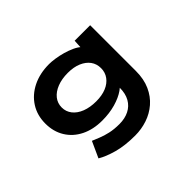

<svg xmlns="http://www.w3.org/2000/svg" viewBox="-151 -820 1329 1329"><g transform="rotate(-45 513.5 -156.0)"><path d="M511.6 230Q411.4 230 338.3 209.6Q265.2 189.1 219.9 161.8L273.7 43.7Q296.9 53.1 327.4 65.7Q358 78.4 398.5 87.5Q439 96.7 491 96.7Q544.4 96.7 584.8 76.5Q625.2 56.4 647.5 17.1Q669.9 -22.3 669.9 -80.1V-129L700.4 -123.8Q692.1 -93.5 652.7 -65.9Q613.2 -38.3 553.8 -21.3Q494.4 -4.4 424.2 -4.4Q336.5 -4.4 270 -37.3Q203.6 -70.3 166.8 -130Q130 -189.7 130 -268.2Q130 -349.3 169.3 -410.8Q208.6 -472.3 278.5 -507Q348.4 -541.7 440.1 -541.7Q463.1 -541.7 496.5 -536.9Q529.9 -532 565.9 -522Q601.8 -511.9 633.4 -497.3Q665.1 -482.6 685.1 -463.1Q705.1 -443.5 705.6 -419.2L672.7 -410.6L679.1 -530.7H830.9V-83.5Q830.9 -3.6 804.2 55.4Q777.6 114.4 732.5 153.1Q687.5 191.9 630.4 210.9Q573.2 230 511.6 230ZM488.2 -128.1Q545.3 -128.1 586.8 -145.3Q628.4 -162.6 651.4 -194.2Q674.4 -225.8 674.4 -267Q674.4 -309.3 651.7 -340.4Q628.9 -371.5 587.4 -389.2Q545.9 -407 488.2 -407Q429 -407 383.9 -389.2Q338.9 -371.5 313.9 -340.1Q289 -308.8 289 -267Q289 -226.2 313.9 -194.6Q338.9 -163 383.9 -145.5Q429 -128.1 488.2 -128.1Z"/></g></svg>

Font: Lexend Zetta
Style: Regular
Weight: 400
Designer: Bonnie Shaver-Troup, Thomas Jockin
Foundry: Lexend
Version: Version 1.007